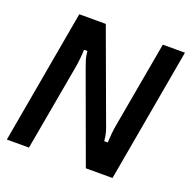

<svg xmlns="http://www.w3.org/2000/svg" viewBox="-133 -896 1026 1028"><g transform="rotate(20 380.0 -381.5)"><path d="M12 0 147 -763H298L482 -262Q491 -240 496.5 -220Q502 -200 505 -170H525Q527 -222 535 -269L623 -763H749L614 0H462L278 -503Q268 -530 263 -547Q258 -564 255 -593H236Q234 -540 226 -493L138 0Z"/></g></svg>

Font: Open Sauce Sans SemiBold Italic
Style: Regular
Weight: 600
Italic angle: -10°
Designer: Alfredo Marco Pradil
Foundry: Creative Sauce Fz LLC
Version: Version 1.477